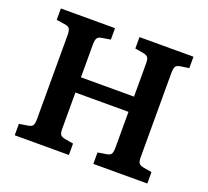

<svg xmlns="http://www.w3.org/2000/svg" viewBox="-120 -848 1080 996"><g transform="rotate(20 420.0 -350.0)"><path d="M54 0V-63L103 -71Q122 -74 128 -84Q134 -94 134 -122V-582Q134 -607 127.5 -617Q121 -627 101 -630L54 -637V-700H353V-637L304 -629Q286 -626 280 -615.5Q274 -605 274 -578V-400H567V-582Q567 -607 560.5 -616Q554 -625 534 -629L488 -637V-700H786V-637L738 -630Q719 -627 713 -616.5Q707 -606 707 -579V-118Q707 -93 713.5 -84Q720 -75 740 -71L786 -63V0H488V-63L536 -71Q555 -74 561 -84Q567 -94 567 -122V-316H274V-118Q274 -92 280.5 -83.5Q287 -75 306 -71L353 -63V0Z"/></g></svg>

Font: Literata 12pt SemiBold
Style: Regular
Weight: 600
Designer: Latin by Veronika Burian and Jose Scaglione. Greek by Irene Vlachou. Cyrillic by Vera Evstafieva.
Foundry: TypeTogether
Version: Version 3.002